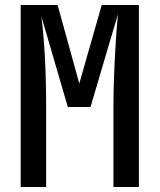

<svg xmlns="http://www.w3.org/2000/svg" viewBox="-20 -750 640 770"><path d="M63 0V-730H211L298 -415L388 -730H537V0H435V-326Q435 -382 437.5 -447.5Q440 -513 444 -577Q448 -641 453 -693L343 -321H252L146 -684Q155 -613 160 -521Q165 -429 165 -326V0Z"/></svg>

Font: JetBrains Mono SemiBold
Style: Regular
Weight: 472
Monospace: yes
Designer: Philipp Nurullin, Konstantin Bulenkov
Foundry: JetBrains
Version: Version 2.305; ttfautohint (v1.8.4.7-5d5b)